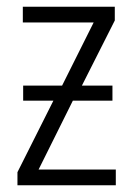

<svg xmlns="http://www.w3.org/2000/svg" viewBox="-20 -552 395 572"><path d="M322 -532H48V-485H259L165 -297H49V-252H139L32 -39V0H325V-47H95L197 -252H315V-297H224L322 -491Z"/></svg>

Font: Noto Sans Display SemiCondensed Light
Style: Regular
Weight: 300
Width: 4
Designer: Monotype Design Team
Foundry: Monotype Imaging Inc.
Version: Version 1.900